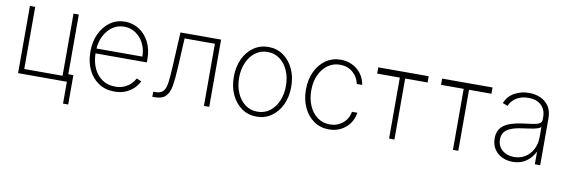

<svg xmlns="http://www.w3.org/2000/svg" viewBox="-53 -955 4525 1534"><g transform="rotate(10 2209.5 -188.5)"><path d="M488.6 -545.5V0H92V-545.5H134.9V-41.2H445.7V-545.5ZM529.8 -61.1V177.2H487.9V-61.1Z M873.9 11.4Q800.1 11.4 745.4 -25.2Q690.7 -61.8 660.9 -125.4Q631 -188.9 631 -270.2Q631 -351.9 661 -415.8Q691.1 -479.8 743.6 -516.7Q796.2 -553.6 863.6 -553.6Q924.7 -553.6 976.2 -521.5Q1027.7 -489.3 1058.9 -430.2Q1090.2 -371.1 1090.2 -290.1V-263.1H674Q675.1 -196 699 -143.1Q723 -90.2 767.6 -59.5Q812.1 -28.8 873.9 -28.8Q918.3 -28.8 950.1 -43.9Q981.9 -58.9 1002.5 -80.6Q1023.1 -102.3 1033 -122.5L1072.4 -106.5Q1060 -79.2 1033.9 -51.8Q1007.8 -24.5 967.9 -6.6Q927.9 11.4 873.9 11.4ZM674.7 -302.6H1046.9Q1046.9 -361.9 1022.7 -409.4Q998.6 -457 957 -485.1Q915.5 -513.1 863.6 -513.1Q811.8 -513.1 770.8 -485.3Q729.8 -457.4 704.4 -409.6Q679 -361.9 674.7 -302.6Z M1181.1 0V-41.2H1195.3Q1240.4 -41.2 1260.8 -62.9Q1281.2 -84.5 1288.2 -136Q1295.1 -187.5 1299.4 -276.6L1313.2 -545.5H1642.8V0H1599.8V-504.3H1354L1341.6 -265.3Q1337.4 -177.2 1327.6 -118.3Q1317.8 -59.3 1289.1 -29.7Q1260.3 0 1198.2 0Z M2027.3 11.4Q1959.9 11.4 1907.3 -25Q1854.8 -61.4 1824.6 -125.4Q1794.4 -189.3 1794.4 -271Q1794.4 -353 1824.6 -416.9Q1854.8 -480.8 1907.3 -517.2Q1959.9 -553.6 2027.3 -553.6Q2094.8 -553.6 2147.4 -517Q2199.9 -480.5 2230.1 -416.7Q2260.3 -353 2260.3 -271Q2260.3 -189.3 2230.1 -125.4Q2199.9 -61.4 2147.4 -25Q2094.8 11.4 2027.3 11.4ZM2027.3 -28.8Q2084.9 -28.8 2127.5 -61.1Q2170.1 -93.4 2193.7 -148.4Q2217.3 -203.5 2217.3 -271Q2217.3 -338.4 2193.7 -393.3Q2170.1 -448.2 2127.3 -480.6Q2084.5 -513.1 2027.3 -513.1Q1970.5 -513.1 1927.7 -480.6Q1884.9 -448.2 1861.2 -393.3Q1837.4 -338.4 1837.4 -271Q1837.4 -203.5 1861 -148.4Q1884.6 -93.4 1927.4 -61.1Q1970.2 -28.8 2027.3 -28.8Z M2614.3 11.4Q2544.7 11.4 2491.8 -25.6Q2438.9 -62.5 2409.3 -126.2Q2379.6 -190 2379.6 -271Q2379.6 -351.9 2409.4 -415.8Q2439.3 -479.8 2492.2 -516.7Q2545.1 -553.6 2614 -553.6Q2665.8 -553.6 2708.6 -532.3Q2751.4 -511 2779.7 -473.2Q2807.9 -435.4 2815.7 -384.9H2771.7Q2761.4 -440 2718.6 -476.6Q2675.8 -513.1 2614.3 -513.1Q2558.9 -513.1 2515.6 -482.1Q2472.3 -451 2447.4 -396.5Q2422.6 -342 2422.6 -271.7Q2422.6 -202.4 2446.7 -147.4Q2470.9 -92.3 2514.2 -60.5Q2557.5 -28.8 2614.3 -28.8Q2674.4 -28.8 2718.2 -64.3Q2762.1 -99.8 2772.7 -159.1H2816.8Q2808.9 -108.7 2781.2 -70.3Q2753.6 -32 2710.6 -10.3Q2667.6 11.4 2614.3 11.4Z M2918 -494.7V-545.5H3327.1V-494.7H3145.2V0H3101.9V-494.7Z M3436.1 -494.7V-545.5H3845.2V-494.7H3663.4V0H3620V-494.7Z M4105.1 11.7Q4058.2 11.7 4018.8 -7.1Q3979.4 -25.9 3955.8 -62.1Q3932.2 -98.4 3932.2 -150.2Q3932.2 -218.4 3981.7 -255.1Q4031.2 -291.9 4140.3 -305Q4181.8 -310 4214.5 -315Q4247.2 -320 4265.8 -330.1Q4284.4 -340.2 4284.4 -361.2V-383.9Q4284.4 -443.2 4246.8 -478.5Q4209.2 -513.8 4143.1 -513.8Q4084.9 -513.8 4044.7 -488.1Q4004.6 -462.4 3988.6 -421.9L3947.8 -437.1Q3971.2 -496.1 4025 -524.9Q4078.8 -553.6 4142 -553.6Q4190.7 -553.6 4233 -535.3Q4275.2 -517 4301.5 -478.9Q4327.8 -440.7 4327.8 -381V0H4284.4V-98.4H4281.2Q4259.9 -52.6 4215 -20.4Q4170.1 11.7 4105.1 11.7ZM4109.4 -28.4Q4160.5 -28.4 4200.1 -53.4Q4239.7 -78.5 4262.1 -122.2Q4284.4 -165.8 4284.4 -221.2V-301.5Q4267.4 -287.3 4226 -279.3Q4184.7 -271.3 4144.5 -266.7Q4055 -256 4015.3 -227.8Q3975.5 -199.6 3975.5 -148.8Q3975.5 -93 4013.8 -60.7Q4052.2 -28.4 4109.4 -28.4Z"/></g></svg>

Font: Inter UI Extra Light
Style: Regular
Weight: 200
Designer: Rasmus Andersson
Foundry: rsms
Version: 3.2;8d6f07862